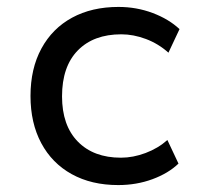

<svg xmlns="http://www.w3.org/2000/svg" viewBox="-20 -525 569 554"><path d="M321 9Q244 9 187 -22.5Q130 -54 99 -112Q68 -170 68 -248Q68 -327 99.5 -385Q131 -443 188 -474Q245 -505 322 -505Q374 -505 420.5 -487.5Q467 -470 498 -441L466 -373Q437 -399 401 -412.5Q365 -426 330 -426Q250 -426 204.5 -379.5Q159 -333 159 -247Q159 -163 204.5 -116.5Q250 -70 329 -70Q364 -70 400 -83.5Q436 -97 463 -121L495 -53Q466 -25 420 -8Q374 9 321 9Z"/></svg>

Font: Nunito Sans 7pt
Style: Regular
Weight: 400
Designer: Vernon Adams
Foundry: Vernon Adams
Version: Version 3.101;gftools[0.9.27]